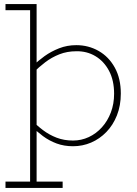

<svg xmlns="http://www.w3.org/2000/svg" viewBox="-20 -706 673 944"><path d="M339 13Q295 13 258.5 -0.5Q222 -14 191 -37Q160 -60 133 -87V-118Q160 -90 191 -66.5Q222 -43 258.5 -29Q295 -15 339 -15Q380 -15 416.5 -32Q453 -49 481 -80Q509 -111 525 -153Q541 -195 541 -245Q541 -311 516 -358Q491 -405 449 -430Q407 -455 355 -454Q310 -454 272 -439Q234 -424 202.5 -400Q171 -376 143 -348V-383Q167 -407 199 -430Q231 -453 270.5 -468.5Q310 -484 355 -484Q415 -484 465 -455.5Q515 -427 544.5 -373.5Q574 -320 574 -246Q574 -187 555 -139Q536 -91 503 -57Q470 -23 428 -5Q386 13 339 13ZM7 218V187H288V218ZM128 217V-656H7V-686H160V217Z"/></svg>

Font: BioRhyme ExtraLight
Style: Regular
Weight: 250
Designer: Aoife Mooney
Foundry: Aoife Mooney Type
Version: Version 1.600;gftools[0.9.33]